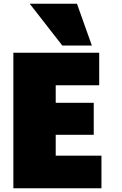

<svg xmlns="http://www.w3.org/2000/svg" viewBox="-20 -985 646 1020"><path d="M51 15H519V-158H276V-269H478V-439H276V-532H507V-705H51ZM311 -743H468L389 -965H138Z"/></svg>

Font: Repo ExtraBlack
Style: Regular
Weight: 400
Designer: Stefan Peev
Foundry: Context Ltd
Version: Version 001.502